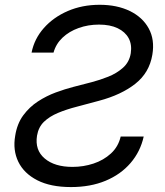

<svg xmlns="http://www.w3.org/2000/svg" viewBox="-20 -757 679 790"><path d="M272 12.7Q188 12.7 133.3 -15.4Q78.6 -43.5 55.4 -91.3Q32.2 -139.2 42.5 -198.2Q50.3 -248 75.7 -282.5Q101.1 -316.9 136 -339.6Q170.9 -362.3 209.2 -376.5Q247.6 -390.6 281.7 -399.4L358.9 -419.4Q390.6 -427.7 425.3 -441.4Q460 -455.1 486.1 -478.3Q512.2 -501.5 518.1 -538.1Q523.4 -573.7 509.3 -599.9Q495.1 -626 464.1 -640.9Q433.1 -655.8 387.2 -655.8Q342.8 -655.8 303.7 -641.8Q264.6 -627.9 237.3 -602.1Q210 -576.2 200.2 -540.5H109.9Q121.1 -597.2 160.4 -641.6Q199.7 -686 259 -711.7Q318.4 -737.3 390.1 -737.3Q461.4 -737.3 514.2 -711.7Q566.9 -686 592 -639.9Q617.2 -593.8 606.9 -532.2Q594.7 -458 536.9 -412.4Q479 -366.7 387.2 -342.3L295.9 -317.9Q253.9 -307.1 218.8 -292.5Q183.6 -277.8 160.9 -255.9Q138.2 -233.9 132.3 -198.7Q123 -139.6 163.8 -105Q204.6 -70.3 278.3 -70.3Q323.2 -70.3 364.7 -84Q406.2 -97.7 436.5 -125.5Q466.8 -153.3 476.6 -195.3H571.3Q557.6 -133.3 517.1 -86.2Q476.6 -39.1 414.3 -13.2Q352.1 12.7 272 12.7Z"/></svg>

Font: Inter 16pt
Style: Italic
Weight: 400
Italic angle: -9.3988°
Version: Version 4.001;git-66647c0bb